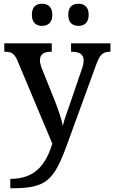

<svg xmlns="http://www.w3.org/2000/svg" viewBox="-20 -767 609 1024"><path d="M399 -629C428 -629 453 -645 453 -688C453 -732 428 -747 399 -747C368 -747 344 -732 344 -688C344 -645 368 -629 399 -629ZM204 -629C234 -629 259 -645 259 -688C259 -732 234 -747 204 -747C174 -747 150 -732 150 -688C150 -645 174 -629 204 -629ZM35 187V237H46C229 237 268 194 338 3L490 -414C512 -476 527 -491 566 -491H569V-536H359V-491H362C405 -491 426 -477 426 -445C426 -433 423 -415 417 -400L351 -207C339 -171 323 -132 315 -95C310 -127 289 -188 271 -233L201 -407C196 -422 193 -434 193 -445C193 -477 212 -491 253 -491H256V-536H3V-491H6C44 -491 58 -480 75 -439L259 -1C226 106 171 187 35 187Z"/></svg>

Font: Noto Serif Myanmar Medium
Style: Regular
Weight: 500
Designer: Ben Mitchell and the Monotype Design Team
Foundry: Monotype Imaging Inc.
Version: Version 2.106